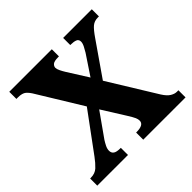

<svg xmlns="http://www.w3.org/2000/svg" viewBox="-176 -890 1066 1066"><g transform="rotate(-45 357.0 -357.0)"><path d="M10 0V-56H15Q49 -56 70 -75.5Q91 -95 113 -125L280 -352L125 -605Q110 -631 94.5 -644.5Q79 -658 45 -658H33V-714H367V-658H361Q329 -658 318.5 -648.5Q308 -639 308 -627Q308 -617 315.5 -601.5Q323 -586 333 -570L408 -451L486 -568Q494 -581 503 -598.5Q512 -616 512 -629Q512 -647 497 -652.5Q482 -658 460 -658H456V-714H681V-658H672Q645 -658 626.5 -642.5Q608 -627 580 -586L444 -390L617 -109Q636 -79 655 -67.5Q674 -56 691 -56H703V0H371V-56H375Q432 -56 432 -89Q432 -100 426.5 -113Q421 -126 401 -158L317 -292L218 -152Q209 -138 201 -122Q193 -106 193 -91Q193 -74 205 -65Q217 -56 247 -56H251V0Z"/></g></svg>

Font: Noto Serif SemiCondensed ExtraBold
Style: Regular
Weight: 800
Width: 4
Designer: Monotype Design Team
Foundry: Monotype Imaging Inc.
Version: Version 2.015